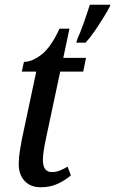

<svg xmlns="http://www.w3.org/2000/svg" viewBox="-20 -780 486 810"><path d="M305 -612Q319 -643 334 -685.5Q349 -728 359 -760H446L443 -752Q434 -734 416 -705Q398 -676 378 -647Q358 -618 341 -600H302ZM152 10Q109 10 84 -16.5Q59 -43 59 -89Q59 -113 63.5 -141.5Q68 -170 72 -191L133 -478H72L81 -519Q116 -519 156 -550.5Q196 -582 231 -659H273L247 -536H343L331 -478H234L174 -196Q168 -168 164.5 -144.5Q161 -121 161 -105Q161 -54 199 -54Q216 -54 233.5 -61Q251 -68 265 -77L279 -40Q253 -18 222 -4Q191 10 152 10Z"/></svg>

Font: Noto Serif ExtraCondensed Medium
Style: Italic
Weight: 500
Width: 2
Italic angle: -12°
Designer: Monotype Design Team
Foundry: Monotype Imaging Inc.
Version: Version 2.013; ttfautohint (v1.8.4.7-5d5b)